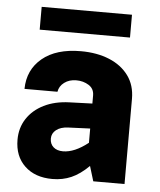

<svg xmlns="http://www.w3.org/2000/svg" viewBox="-52 -767 682 819"><g transform="rotate(5 288.5 -358.0)"><path d="M511.2 -364.7V0H377.4L357.9 -64Q320.3 -26.9 283.2 -10.7Q246.1 5.4 202.6 5.4Q127.9 5.4 84 -36.4Q40 -78.1 40 -148.9Q40 -199.7 65.7 -239Q91.3 -278.3 137.9 -301.5Q184.6 -324.7 247.1 -326.7L344.7 -330.1V-364.7Q344.7 -393.6 321.5 -408.2Q298.3 -422.9 268.1 -422.9Q237.8 -422.9 216.8 -407.2Q195.8 -391.6 191.9 -367.2H50.8Q51.8 -449.2 111.6 -498.8Q171.4 -548.3 276.9 -548.3Q345.7 -548.3 398.4 -526.6Q451.2 -504.9 481.2 -463.9Q511.2 -422.9 511.2 -364.7ZM181.2 -166Q181.2 -143.1 196.3 -129.6Q211.4 -116.2 237.3 -116.2Q286.6 -116.2 344.7 -162.1V-223.1L250.5 -219.2Q218.3 -217.8 199.7 -203.1Q181.2 -188.5 181.2 -166ZM480 -722.2V-624.5H93.3V-722.2Z"/></g></svg>

Font: Estedad-FD ExtraBold
Style: Regular
Weight: 800
Designer: Amin Abedi
Version: Version 7.3